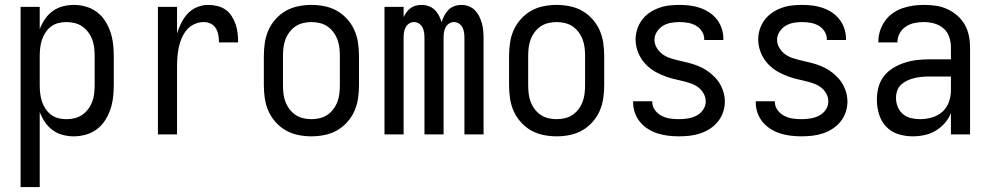

<svg xmlns="http://www.w3.org/2000/svg" viewBox="-20 -548 4040 783"><path d="M64 215V-520H142V-429Q150 -450 163 -469.5Q176 -489 194.5 -502.5Q213 -516 235.5 -522Q258 -528 281 -528Q306 -528 330.5 -521Q355 -514 375 -499Q395 -484 408.5 -463Q422 -442 430 -418.5Q438 -395 441 -370Q444 -345 444 -320V-200Q444 -175 441 -150Q438 -125 430 -101.5Q422 -78 408.5 -57Q395 -36 375 -21Q355 -6 330.5 1Q306 8 281 8Q258 8 235.5 2Q213 -4 194.5 -17.5Q176 -31 163 -50.5Q150 -70 142 -91V215ZM251 -62Q268 -62 284.5 -66Q301 -70 315 -79.5Q329 -89 339.5 -103Q350 -117 356 -133Q362 -149 364 -166Q366 -183 366 -200V-320Q366 -337 364 -354Q362 -371 356 -387Q350 -403 339.5 -417Q329 -431 315 -440.5Q301 -450 284.5 -454Q268 -458 251 -458Q234 -458 218 -454Q202 -450 188.5 -440Q175 -430 165.5 -415.5Q156 -401 151 -385.5Q146 -370 144 -353.5Q142 -337 142 -320V-200Q142 -183 144 -166.5Q146 -150 151 -134.5Q156 -119 165.5 -104.5Q175 -90 188.5 -80Q202 -70 218 -66Q234 -62 251 -62Z M624 0V-520H702V-412Q709 -434 719.5 -455Q730 -476 746 -493Q762 -510 784 -519Q806 -528 829 -528Q848 -528 866.5 -523.5Q885 -519 900 -508.5Q915 -498 925 -482Q935 -466 941 -448.5Q947 -431 949 -412.5Q951 -394 951 -375H873Q873 -390 870.5 -404.5Q868 -419 860.5 -432Q853 -445 839.5 -451.5Q826 -458 811 -458Q791 -458 772.5 -449.5Q754 -441 741.5 -426Q729 -411 721 -392.5Q713 -374 709 -354.5Q705 -335 703.5 -315Q702 -295 702 -276V0Z M1250 8Q1223 8 1196 2.5Q1169 -3 1146 -16Q1123 -29 1104.5 -49.5Q1086 -70 1075 -94.5Q1064 -119 1060 -146Q1056 -173 1056 -200V-320Q1056 -347 1060 -374Q1064 -401 1075 -425.5Q1086 -450 1104.5 -470.5Q1123 -491 1146 -504Q1169 -517 1196 -522.5Q1223 -528 1250 -528Q1277 -528 1304 -522.5Q1331 -517 1354 -504Q1377 -491 1395.5 -470.5Q1414 -450 1425 -425.5Q1436 -401 1440 -374Q1444 -347 1444 -320V-200Q1444 -173 1440 -146Q1436 -119 1425 -94.5Q1414 -70 1395.5 -49.5Q1377 -29 1354 -16Q1331 -3 1304 2.5Q1277 8 1250 8ZM1250 -62Q1267 -62 1284 -66Q1301 -70 1315 -79.5Q1329 -89 1339.5 -103Q1350 -117 1356 -133Q1362 -149 1364 -166Q1366 -183 1366 -200V-320Q1366 -337 1364 -354Q1362 -371 1356 -387Q1350 -403 1339.5 -417Q1329 -431 1315 -440.5Q1301 -450 1284 -454Q1267 -458 1250 -458Q1233 -458 1216 -454Q1199 -450 1185 -440.5Q1171 -431 1160.5 -417Q1150 -403 1144 -387Q1138 -371 1136 -354Q1134 -337 1134 -320V-200Q1134 -183 1136 -166Q1138 -149 1144 -133Q1150 -117 1160.5 -103Q1171 -89 1185 -79.5Q1199 -70 1216 -66Q1233 -62 1250 -62Z M1548 0V-520H1626V-478Q1631 -489 1638 -498.5Q1645 -508 1654.5 -515Q1664 -522 1675.5 -525Q1687 -528 1699 -528Q1714 -528 1728 -523Q1742 -518 1752.5 -508Q1763 -498 1770 -484.5Q1777 -471 1781 -457Q1785 -471 1792 -484.5Q1799 -498 1809 -508Q1819 -518 1833 -523Q1847 -528 1862 -528Q1877 -528 1891.5 -522.5Q1906 -517 1916.5 -506.5Q1927 -496 1934 -482Q1941 -468 1945 -453.5Q1949 -439 1950.5 -424Q1952 -409 1952 -394V0H1874V-394Q1874 -405 1872.5 -415.5Q1871 -426 1866 -436Q1861 -446 1851.5 -452Q1842 -458 1831 -458Q1821 -458 1811.5 -452Q1802 -446 1797 -436Q1792 -426 1790.5 -415.5Q1789 -405 1789 -394V0H1711V-394Q1711 -405 1709.5 -415.5Q1708 -426 1703 -436Q1698 -446 1688.5 -452Q1679 -458 1669 -458Q1658 -458 1648.5 -452Q1639 -446 1634 -436Q1629 -426 1627.5 -415.5Q1626 -405 1626 -394V0Z M2250 8Q2223 8 2196 2.5Q2169 -3 2146 -16Q2123 -29 2104.5 -49.5Q2086 -70 2075 -94.5Q2064 -119 2060 -146Q2056 -173 2056 -200V-320Q2056 -347 2060 -374Q2064 -401 2075 -425.5Q2086 -450 2104.5 -470.5Q2123 -491 2146 -504Q2169 -517 2196 -522.5Q2223 -528 2250 -528Q2277 -528 2304 -522.5Q2331 -517 2354 -504Q2377 -491 2395.5 -470.5Q2414 -450 2425 -425.5Q2436 -401 2440 -374Q2444 -347 2444 -320V-200Q2444 -173 2440 -146Q2436 -119 2425 -94.5Q2414 -70 2395.5 -49.5Q2377 -29 2354 -16Q2331 -3 2304 2.5Q2277 8 2250 8ZM2250 -62Q2267 -62 2284 -66Q2301 -70 2315 -79.5Q2329 -89 2339.5 -103Q2350 -117 2356 -133Q2362 -149 2364 -166Q2366 -183 2366 -200V-320Q2366 -337 2364 -354Q2362 -371 2356 -387Q2350 -403 2339.5 -417Q2329 -431 2315 -440.5Q2301 -450 2284 -454Q2267 -458 2250 -458Q2233 -458 2216 -454Q2199 -450 2185 -440.5Q2171 -431 2160.5 -417Q2150 -403 2144 -387Q2138 -371 2136 -354Q2134 -337 2134 -320V-200Q2134 -183 2136 -166Q2138 -149 2144 -133Q2150 -117 2160.5 -103Q2171 -89 2185 -79.5Q2199 -70 2216 -66Q2233 -62 2250 -62Z M2749 8Q2727 8 2705.5 5.5Q2684 3 2663 -3.5Q2642 -10 2623.5 -21.5Q2605 -33 2591 -49.5Q2577 -66 2569.5 -87Q2562 -108 2562 -130V-135H2640V-132Q2640 -114 2651 -99Q2662 -84 2678.5 -75.5Q2695 -67 2713 -64.5Q2731 -62 2749 -62Q2767 -62 2785.5 -65Q2804 -68 2820.5 -76.5Q2837 -85 2847.5 -100.5Q2858 -116 2858 -134Q2858 -152 2849 -167.5Q2840 -183 2826 -193Q2812 -203 2795.5 -208.5Q2779 -214 2762 -218Q2745 -222 2728 -226Q2711 -230 2695 -236Q2679 -242 2663.5 -249.5Q2648 -257 2634 -267.5Q2620 -278 2608.5 -291Q2597 -304 2589 -319.5Q2581 -335 2576.5 -352Q2572 -369 2572 -386Q2572 -408 2578.5 -428.5Q2585 -449 2598 -466.5Q2611 -484 2628.5 -496Q2646 -508 2666.5 -515.5Q2687 -523 2708.5 -525.5Q2730 -528 2751 -528Q2772 -528 2793 -525.5Q2814 -523 2834.5 -516Q2855 -509 2872.5 -497.5Q2890 -486 2903 -469.5Q2916 -453 2923 -432.5Q2930 -412 2930 -391V-385H2852V-388Q2852 -405 2842.5 -420Q2833 -435 2818 -443.5Q2803 -452 2785.5 -455Q2768 -458 2751 -458Q2734 -458 2716.5 -455Q2699 -452 2684 -443Q2669 -434 2659 -418.5Q2649 -403 2649 -386Q2649 -369 2658 -353.5Q2667 -338 2681 -327.5Q2695 -317 2711.5 -311.5Q2728 -306 2745 -302Q2762 -298 2779 -294Q2796 -290 2812.5 -284.5Q2829 -279 2844.5 -271Q2860 -263 2873.5 -252.5Q2887 -242 2899 -229Q2911 -216 2919 -200.5Q2927 -185 2931.5 -168.5Q2936 -152 2936 -134Q2936 -112 2929 -91Q2922 -70 2908 -52.5Q2894 -35 2875.5 -23Q2857 -11 2836 -4Q2815 3 2793 5.5Q2771 8 2749 8Z M3249 8Q3227 8 3205.5 5.5Q3184 3 3163 -3.5Q3142 -10 3123.5 -21.5Q3105 -33 3091 -49.5Q3077 -66 3069.5 -87Q3062 -108 3062 -130V-135H3140V-132Q3140 -114 3151 -99Q3162 -84 3178.5 -75.5Q3195 -67 3213 -64.5Q3231 -62 3249 -62Q3267 -62 3285.5 -65Q3304 -68 3320.5 -76.5Q3337 -85 3347.5 -100.5Q3358 -116 3358 -134Q3358 -152 3349 -167.5Q3340 -183 3326 -193Q3312 -203 3295.5 -208.5Q3279 -214 3262 -218Q3245 -222 3228 -226Q3211 -230 3195 -236Q3179 -242 3163.5 -249.5Q3148 -257 3134 -267.5Q3120 -278 3108.5 -291Q3097 -304 3089 -319.5Q3081 -335 3076.5 -352Q3072 -369 3072 -386Q3072 -408 3078.5 -428.5Q3085 -449 3098 -466.5Q3111 -484 3128.5 -496Q3146 -508 3166.5 -515.5Q3187 -523 3208.5 -525.5Q3230 -528 3251 -528Q3272 -528 3293 -525.5Q3314 -523 3334.5 -516Q3355 -509 3372.5 -497.5Q3390 -486 3403 -469.5Q3416 -453 3423 -432.5Q3430 -412 3430 -391V-385H3352V-388Q3352 -405 3342.5 -420Q3333 -435 3318 -443.5Q3303 -452 3285.5 -455Q3268 -458 3251 -458Q3234 -458 3216.5 -455Q3199 -452 3184 -443Q3169 -434 3159 -418.5Q3149 -403 3149 -386Q3149 -369 3158 -353.5Q3167 -338 3181 -327.5Q3195 -317 3211.5 -311.5Q3228 -306 3245 -302Q3262 -298 3279 -294Q3296 -290 3312.5 -284.5Q3329 -279 3344.5 -271Q3360 -263 3373.5 -252.5Q3387 -242 3399 -229Q3411 -216 3419 -200.5Q3427 -185 3431.5 -168.5Q3436 -152 3436 -134Q3436 -112 3429 -91Q3422 -70 3408 -52.5Q3394 -35 3375.5 -23Q3357 -11 3336 -4Q3315 3 3293 5.5Q3271 8 3249 8Z M3702 8Q3672 8 3643 -1Q3614 -10 3593.5 -32Q3573 -54 3564.5 -83Q3556 -112 3556 -142Q3556 -167 3562.5 -192Q3569 -217 3584.5 -237Q3600 -257 3622 -270.5Q3644 -284 3668.5 -292Q3693 -300 3718 -303Q3743 -306 3769 -306H3858V-355Q3858 -376 3851 -397Q3844 -418 3828 -432Q3812 -446 3791 -452Q3770 -458 3749 -458Q3730 -458 3711 -454.5Q3692 -451 3675.5 -440.5Q3659 -430 3649.5 -413Q3640 -396 3640 -377V-375H3562V-378Q3562 -401 3569 -422.5Q3576 -444 3589 -462.5Q3602 -481 3620.5 -494Q3639 -507 3660.5 -514.5Q3682 -522 3704 -525Q3726 -528 3749 -528Q3773 -528 3797 -524.5Q3821 -521 3843 -511Q3865 -501 3883.5 -485Q3902 -469 3914 -448Q3926 -427 3931 -403Q3936 -379 3936 -355V0H3858V-87Q3849 -64 3832.5 -45.5Q3816 -27 3795 -14.5Q3774 -2 3750 3Q3726 8 3702 8ZM3732 -62Q3756 -62 3780.5 -69Q3805 -76 3823 -92Q3841 -108 3849.5 -131.5Q3858 -155 3858 -180V-236H3769Q3754 -236 3738.5 -234.5Q3723 -233 3708.5 -229.5Q3694 -226 3680 -219.5Q3666 -213 3655 -203Q3644 -193 3639 -178.5Q3634 -164 3634 -149Q3634 -130 3641 -112.5Q3648 -95 3662 -83Q3676 -71 3694.5 -66.5Q3713 -62 3732 -62Z"/></svg>

Font: Iosevka Term
Style: Regular
Weight: 400
Monospace: yes
Designer: Belleve Invis
Foundry: Belleve Invis
Version: Version 30.0.1